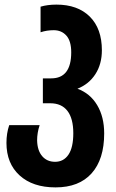

<svg xmlns="http://www.w3.org/2000/svg" viewBox="-20 -573 505 833"><path d="M8 47Q8 5 20 -30H152Q141 3 141 36Q142 80 163 104.5Q184 129 219 129Q256 129 277 98Q298 67 298 5Q298 -59 272.5 -92Q247 -125 198 -125H166V-233H202Q289 -233 289 -346Q289 -395 268 -418.5Q247 -442 213 -442Q183 -442 156 -433V-544Q186 -553 225 -553Q317 -553 369.5 -501Q422 -449 422 -355Q422 -295 394 -251.5Q366 -208 316 -188Q371 -168 401.5 -117Q432 -66 432 6Q432 118 377.5 179Q323 240 221 240Q122 240 65 188Q8 136 8 47Z"/></svg>

Font: Noto Sans Georgian Bold Cond
Style: Regular
Weight: 700
Width: 3
Designer: Monotype Design team
Foundry: Monotype Imaging Inc.
Version: Version 1.000